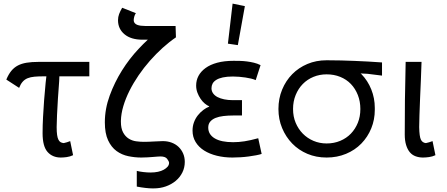

<svg xmlns="http://www.w3.org/2000/svg" viewBox="-20 -865 2476 1064"><path d="M317 8Q271 8 243.5 -23Q216 -54 216 -127Q216 -170 218.5 -216.5Q221 -263 224.5 -310.5Q228 -358 233 -407Q235 -424 237 -442H223Q193 -442 171 -440Q149 -438 133 -431.5Q117 -425 105.5 -412Q94 -399 86 -378L15 -424Q27 -453 42.5 -472Q58 -491 79 -502Q100 -513 128 -517.5Q156 -522 192 -522H475V-442H309Q308 -429 308 -416Q304 -367 301 -318.5Q298 -270 296 -227.5Q294 -185 294 -161Q294 -134 296.5 -117Q299 -100 304 -90.5Q309 -81 316 -77Q323 -73 333 -72Q341 -74 350.5 -76.5Q360 -79 369 -83L385 -5Q368 3 350 5.5Q332 8 317 8Z M832 179Q828 179 823 179Q809 179 786.5 176.5Q764 174 738 169V82Q753 86 774.5 88.5Q796 91 814 91Q837 91 855.5 87Q874 83 887.5 75.5Q901 68 909 58.5Q917 49 917 37Q916 28 906 15Q896 2 869 2Q861 2 850 3Q839 4 825.5 5Q812 6 796.5 7Q781 8 763 8Q727 8 691 0.5Q655 -7 626 -28Q597 -49 579 -87.5Q561 -126 561 -187Q561 -262 588 -335.5Q615 -409 656 -474.5Q697 -540 748 -594Q774 -622 799 -645H774Q772 -645 770 -645Q706 -645 670 -675Q634 -705 634 -753Q634 -771 640 -787Q646 -803 657 -822L733 -792Q727 -784 724 -772.5Q721 -761 721 -753Q721 -744 726 -737.5Q731 -731 740 -727.5Q749 -724 760.5 -722.5Q772 -721 785 -721H953L955 -658Q918 -633 881.5 -600Q845 -567 811 -528.5Q777 -490 748 -447.5Q719 -405 697.5 -362Q676 -319 663.5 -277Q651 -235 650 -196Q650 -193 650 -190Q650 -154 662 -131.5Q674 -109 693 -97Q712 -85 734.5 -82Q757 -79 776 -79Q803 -79 834.5 -81Q866 -83 882 -83Q909 -83 931.5 -74.5Q954 -66 970 -50.5Q986 -35 995 -14Q1004 7 1004 32Q1004 64 990.5 91Q977 118 953.5 137.5Q930 157 899 168Q868 179 832 179Z M1430 -12Q1418 -8 1399.5 -4.5Q1381 -1 1359 2Q1337 5 1313.5 6.5Q1290 8 1268 8Q1222 8 1181.5 -2Q1141 -12 1111 -31Q1081 -50 1064 -78Q1047 -106 1047 -141Q1047 -166 1055 -187.5Q1063 -209 1076.5 -226Q1090 -243 1106.5 -255.5Q1123 -268 1139 -274V-276Q1127 -281 1114.5 -291.5Q1102 -302 1091.5 -317.5Q1081 -333 1074 -351.5Q1067 -370 1067 -391Q1067 -420 1080 -444.5Q1093 -469 1119 -488Q1145 -507 1184 -517.5Q1223 -528 1275 -528Q1292 -528 1310.5 -527.5Q1329 -527 1348.5 -524.5Q1368 -522 1387 -517.5Q1406 -513 1424 -504L1397 -421Q1386 -426 1371.5 -429.5Q1357 -433 1340 -435.5Q1323 -438 1305.5 -439.5Q1288 -441 1271 -441Q1238 -441 1215 -436Q1192 -431 1178 -422Q1164 -413 1158 -401.5Q1152 -390 1152 -376Q1152 -360 1161 -347.5Q1170 -335 1185.5 -327Q1201 -319 1222.5 -314.5Q1244 -310 1269 -310H1321V-225H1273Q1244 -225 1218.5 -222Q1193 -219 1174.5 -211.5Q1156 -204 1145 -191Q1134 -178 1134 -158Q1134 -120 1169.5 -98.5Q1205 -77 1272 -77Q1303 -77 1335 -82Q1367 -87 1411 -99ZM1337 -831 1298 -615 1243 -623 1269 -845Z M1790 8Q1732 8 1683.5 -12.5Q1635 -33 1599.5 -69.5Q1564 -106 1543.5 -155Q1523 -204 1523 -261Q1523 -319 1543.5 -368.5Q1564 -418 1599.5 -454Q1635 -490 1683.5 -510.5Q1732 -531 1790 -531Q1791 -531 1792 -531Q1833 -531 1870.5 -530Q1908 -529 1945 -527.5Q1982 -526 2019.5 -524Q2057 -522 2097 -519V-446Q2070 -449 2053 -451.5Q2036 -454 2017 -456Q2000 -457 1978 -458Q1980 -456 1983 -454Q2018 -418 2037.5 -369.5Q2057 -321 2057 -267Q2057 -264 2057 -261Q2057 -258 2057 -256Q2057 -202 2037.5 -154Q2018 -106 1982.5 -69.5Q1947 -33 1897.5 -12.5Q1848 8 1790 8ZM1790 -70Q1831 -70 1865.5 -84.5Q1900 -99 1924.5 -124.5Q1949 -150 1963 -184.5Q1977 -219 1977 -261Q1977 -303 1963 -338.5Q1949 -374 1924.5 -399.5Q1900 -425 1865.5 -439Q1831 -453 1790 -453Q1751 -453 1717 -439Q1683 -425 1658 -399.5Q1633 -374 1618.5 -338.5Q1604 -303 1604 -261Q1604 -219 1618.5 -184.5Q1633 -150 1658 -124.5Q1683 -99 1717 -84.5Q1751 -70 1790 -70Z M2324 8Q2302 8 2283 1Q2264 -6 2251 -21.5Q2238 -37 2230.5 -61.5Q2223 -86 2223 -120Q2223 -263 2224 -313Q2225 -363 2226 -415Q2227 -467 2228 -522H2316Q2315 -478 2312.5 -425Q2310 -372 2308 -321Q2306 -270 2304.5 -227.5Q2303 -185 2303 -161Q2304 -108 2312.5 -91Q2321 -74 2340 -72Q2349 -74 2358 -76.5Q2367 -79 2377 -83L2393 -5Q2376 3 2357.5 5.5Q2339 8 2324 8Z"/></svg>

Font: Rising Sun
Style: Regular
Weight: 400
Designer: Matt McInerney, Pablo Impallari, Rodrigo Fuenzalida (Raleway font), Stephen Hutchings (Greek), Cristiano Sobral (main ch
Foundry: The Rising Sun Project Authors
Version: Version 4.327; ttfautohint (v1.8.4.7-5d5b-dirty)